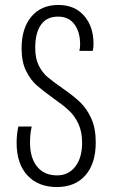

<svg xmlns="http://www.w3.org/2000/svg" viewBox="-20 -744 456 774"><path d="M47 -168Q47 -204 54 -234H108Q101 -206 101 -169Q101 -108 129.5 -72.5Q158 -37 210 -37Q256 -37 283.5 -72.5Q311 -108 311 -168Q311 -213 296 -245Q281 -277 258.5 -298Q236 -319 199 -345Q153 -378 128 -400Q103 -422 85 -458.5Q67 -495 67 -549Q67 -630 106.5 -677Q146 -724 215 -724Q281 -724 319 -680.5Q357 -637 357 -567Q357 -551 354 -539H300Q303 -551 303 -565Q303 -615 280 -646Q257 -677 214 -677Q168 -677 145 -644Q122 -611 122 -551Q122 -509 136 -480.5Q150 -452 171 -434Q192 -416 235 -386Q277 -357 303.5 -331.5Q330 -306 348 -266.5Q366 -227 366 -170Q366 -85 324.5 -37.5Q283 10 209 10Q134 10 90.5 -37Q47 -84 47 -168Z"/></svg>

Font: Noto Sans Georgian Light Cond
Style: Regular
Weight: 300
Width: 3
Designer: Monotype Design team
Foundry: Monotype Imaging Inc.
Version: Version 1.000